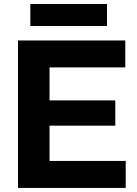

<svg xmlns="http://www.w3.org/2000/svg" viewBox="-20 -929 676 949"><path d="M69 -729H599.3V-595.9H191.7L224.9 -629V-100.3L191.7 -133.4H601.4V0H69ZM191.7 -432.7H549.9V-308H191.7ZM130 -909.3H509V-800.6H130Z"/></svg>

Font: Mona Sans VF XLt
Style: Regular
Weight: 200
Designer: Deni Anggara
Foundry: GitHub
Version: Version 2.000;Glyphs 3.2.3 (3260)